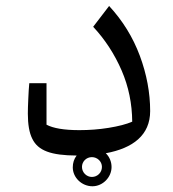

<svg xmlns="http://www.w3.org/2000/svg" viewBox="-20 -510 590 653"><path d="M490.7 -132.3C490.7 -194.3 479 -257.3 455.6 -320.3C432.1 -383.3 397.5 -439.5 351.1 -489.7L296.9 -418.9C337.4 -375.5 369.6 -325.7 393.6 -270.5C417.5 -215.3 429.2 -157.2 429.7 -96.2C409.7 -87.4 382.8 -80.6 349.6 -75.2C316.4 -69.8 283.2 -67.4 250 -67.4C198.2 -67.4 161.1 -73.7 138.2 -85.9V-227.1H79.6C78.1 -211.9 77.1 -194.3 76.2 -173.8C75.2 -152.8 74.7 -136.2 74.7 -123.5C74.7 -86.9 79.6 -58.1 89.8 -38.1C109.4 2.4 153.3 18.6 240.7 19C231.9 30.3 227.5 43.9 227.5 59.1C227.5 94.2 258.3 123.5 294.4 123.5C329.6 123.5 359.4 92.8 359.4 58.1C359.4 40 352.1 22.9 339.8 11.2C432.1 -5.9 490.7 -50.3 490.7 -132.3ZM292.5 91.8C274.4 91.8 258.8 76.7 258.8 57.6C258.8 39.6 273.4 24.4 292.5 24.4C311.5 24.4 326.7 39.6 326.7 57.6C326.7 76.7 311.5 91.8 292.5 91.8Z"/></svg>

Font: SG Kara Light
Style: Regular
Weight: 400
Designer: Damoon Khanjanzadeh
Version: Version 1.000